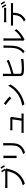

<svg xmlns="http://www.w3.org/2000/svg" viewBox="3023 -3920 954 7040"><g transform="rotate(-90 3500.0 -400.0)"><path d="M835 -699C815 -737 779 -797 755 -831L701 -808C723 -776 753 -726 774 -688C758 -685 744 -685 731 -685H230C197 -685 157 -688 130 -691V-603C155 -604 190 -606 229 -606H741C727 -510 681 -371 610 -280C526 -173 414 -88 220 -40L288 35C471 -22 590 -115 682 -232C761 -335 809 -496 831 -601C835 -621 839 -637 846 -651L797 -682ZM829 -834C856 -799 889 -742 911 -701L966 -725C945 -763 909 -823 884 -857Z M1221 -751C1223 -732 1225 -697 1225 -679V-346C1225 -316 1222 -284 1221 -269H1313C1311 -287 1310 -320 1310 -345V-679C1310 -703 1311 -732 1313 -751ZM1684 -758C1686 -734 1689 -705 1689 -672V-514C1689 -325 1677 -244 1605 -161C1543 -91 1457 -51 1365 -28L1430 41C1503 16 1603 -27 1668 -105C1740 -191 1772 -270 1772 -510V-672C1772 -705 1774 -734 1776 -758Z M2149 -91V-8C2178 -10 2201 -11 2232 -11H2780C2801 -11 2838 -10 2856 -9V-90C2835 -88 2799 -87 2777 -87H2679C2693 -179 2722 -377 2730 -445C2731 -453 2734 -466 2737 -476L2676 -505C2667 -501 2642 -498 2626 -498H2322C2297 -498 2267 -501 2243 -504V-420C2268 -421 2294 -423 2323 -423H2641C2638 -366 2609 -171 2594 -87H2232C2201 -87 2173 -89 2149 -91Z M3227 -733 3170 -672C3244 -622 3369 -515 3419 -463L3482 -526C3426 -582 3298 -686 3227 -733ZM3141 -63 3194 19C3496 -37 3773 -221 3923 -492L3875 -577C3817 -454 3695 -306 3541 -209C3446 -150 3316 -89 3141 -63Z M4226 -769C4230 -746 4232 -712 4232 -688V-138C4232 -57 4275 -22 4351 -8C4393 -1 4452 2 4512 2C4621 2 4771 -6 4858 -19V-110C4774 -88 4621 -78 4515 -78C4466 -78 4415 -81 4383 -86C4335 -96 4313 -109 4313 -160V-380C4489 -425 4660 -484 4828 -553L4793 -634C4764 -616 4735 -601 4705 -588C4601 -543 4434 -491 4313 -462V-688C4313 -716 4316 -746 4319 -769Z M5141 24C5225 -45 5289 -143 5319 -250C5346 -350 5350 -564 5350 -675C5350 -705 5354 -735 5355 -747H5263C5267 -726 5270 -704 5270 -674C5270 -563 5269 -364 5240 -272C5210 -175 5150 -86 5066 -26ZM5577 23C5587 15 5596 8 5611 0C5727 -58 5866 -160 5952 -277L5904 -345C5828 -232 5705 -141 5613 -99V-676C5613 -714 5616 -742 5617 -750H5525C5526 -742 5531 -714 5531 -676V-77C5531 -57 5528 -37 5524 -21Z M6085 -397C6112 -399 6141 -399 6172 -399H6471C6468 -305 6457 -221 6413 -151C6374 -88 6302 -30 6224 2L6298 57C6383 13 6459 -59 6495 -126C6535 -200 6551 -291 6554 -399H6826C6850 -399 6882 -398 6904 -397V-479C6880 -476 6847 -475 6826 -475H6172C6141 -475 6112 -477 6085 -479ZM6203 -648C6229 -650 6262 -651 6295 -651H6640C6669 -651 6704 -650 6733 -648V-731C6704 -727 6668 -725 6640 -725H6294C6262 -725 6232 -728 6203 -731ZM6813 -651 6867 -675C6846 -716 6810 -776 6785 -812L6732 -789C6759 -752 6793 -692 6813 -651ZM6842 -830C6871 -792 6903 -736 6925 -692L6979 -716C6960 -753 6921 -816 6895 -852Z"/></g></svg>

Font: Noto Sans KR Regular
Style: Regular
Weight: 400
Designer: Ryoko NISHIZUKA  (kana & ideographs); Paul D. Hunt (Latin, Greek & Cyrillic); Wenlong ZHANG  (bopomofo); Sandoll Communi
Foundry: Adobe Systems Incorporated
Version: Version 1.004;PS 1.004;hotconv 1.0.82;makeotf.lib2.5.63406